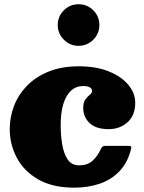

<svg xmlns="http://www.w3.org/2000/svg" viewBox="-20 -846 664 886"><path d="M342.5 -634.5Q382.5 -634.5 410.5 -662.8Q438.5 -691 438.5 -730.5Q438.5 -770.5 410.5 -798.5Q382.5 -826.5 342.5 -826.5Q303 -826.5 274.8 -798.5Q246.5 -770.5 246.5 -730.5Q246.5 -691 274.8 -662.8Q303 -634.5 342.5 -634.5ZM25 -250Q25 -180 57.5 -118.2Q90 -56.5 156.2 -18.2Q222.5 20 323 20Q386 20 439.8 1.8Q493.5 -16.5 531.2 -55.8Q569 -95 584.5 -157.5Q587 -167.5 584.5 -170.2Q582 -173 569 -173H471Q459.5 -173 454.8 -170.5Q450 -168 446.5 -160.5Q428.5 -122 405.2 -102.5Q382 -83 345 -83Q310.5 -83 292.2 -110.2Q274 -137.5 267 -180.2Q260 -223 260 -270Q260 -327 272.5 -367Q285 -407 308.2 -428Q331.5 -449 364 -449Q385 -449 395 -442.5Q405 -436 405 -426Q405 -417.5 394.8 -409.2Q384.5 -401 374.2 -387.2Q364 -373.5 364 -348Q364 -305.5 393.8 -277.8Q423.5 -250 481 -250Q533 -250 568.5 -281.8Q604 -313.5 604 -372Q604 -415.5 572.8 -453.8Q541.5 -492 483.2 -516Q425 -540 344 -540Q265 -540 205.2 -516Q145.5 -492 105.5 -451.2Q65.5 -410.5 45.2 -358.5Q25 -306.5 25 -250Z"/></svg>

Font: Besley Black
Style: Regular
Weight: 900
Designer: Owen Earl
Foundry: indestructible type*
Version: Version 2.001